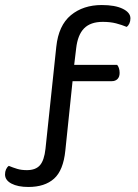

<svg xmlns="http://www.w3.org/2000/svg" viewBox="-23 -679 549 764"><path d="M236 -356V-421H443Q447 -417 450 -408.5Q453 -400 453 -389Q453 -373 444.5 -364.5Q436 -356 422 -356ZM268 -386V-378L237 -80Q229 -1 192 32Q155 65 90 65Q48 65 22.5 51.5Q-3 38 -3 15Q-3 4 1 -5Q5 -14 12 -19Q29 -12 45.5 -7Q62 -2 84 -2Q119 -2 136 -21.5Q153 -41 158 -87L201 -493Q210 -578 259 -618.5Q308 -659 382 -659Q435 -659 465.5 -644Q496 -629 496 -606Q496 -595 492 -586Q488 -577 481 -572Q462 -580 439 -586Q416 -592 386 -592Q337 -592 311.5 -566Q286 -540 280 -486Z"/></svg>

Font: Baloo Paaji 2
Style: Regular
Weight: 400
Designer: Shuchita Grover, Noopur Datye and Ek Type
Foundry: Ek Type
Version: Version 1.700